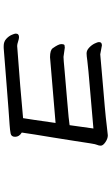

<svg xmlns="http://www.w3.org/2000/svg" viewBox="198 -865 604 1040"><g transform="rotate(90 500.0 -345.0)"><path d="M240 -63H229Q206 -63 191 -76.5Q176 -90 169 -106Q162 -122 162 -128Q162 -146 181 -146Q190 -146 205 -141Q220 -136 229 -136Q463 -153 620 -168Q625 -196 646 -344L290 -314Q251 -314 241 -329Q219 -360 219 -374Q219 -391 225 -392.5Q231 -394 238 -394L288 -387Q302 -387 364 -393Q406 -397 521.5 -406.5Q637 -416 658 -420L676 -549Q647 -546 491.5 -533Q336 -520 309 -516Q282 -512 269 -512Q253 -512 238.5 -525.5Q224 -539 216 -555Q208 -571 208 -580Q208 -595 226 -595L274 -586L286 -587Q312 -589 354.5 -593Q397 -597 446.5 -601Q496 -605 557.5 -610.5Q619 -616 663 -621.5Q707 -627 713 -627Q731 -627 750 -614Q769 -601 769 -589Q769 -578 765 -570Q761 -562 756.5 -532.5Q752 -503 743 -445Q734 -387 725 -331.5Q716 -276 708.5 -230.5Q701 -185 698 -161Q721 -147 721 -125Q721 -104 703 -100.5Q685 -97 656 -95Q627 -93 571.5 -89Q516 -85 455.5 -80Q395 -75 341 -71Q287 -67 266 -65Q245 -63 240 -63Z"/></g></svg>

Font: LXGW WenKai Medium
Style: Regular
Weight: 500
Designer: LXGW / Fontworks Inc.
Foundry: LXGW / Fontworks Inc.
Version: Version 1.501; October 10, 2024